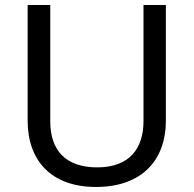

<svg xmlns="http://www.w3.org/2000/svg" viewBox="-20 -734 771 764"><path d="M640 -252V-714H551V-252C551 -144 496 -68 367 -68C242 -68 180 -135 180 -251V-714H90V-254C90 -95 184 10 362 10C551 10 640 -104 640 -252Z"/></svg>

Font: Noto Sans Mro
Style: Regular
Weight: 400
Designer: Monotype Design Team
Foundry: Monotype Imaging Inc.
Version: Version 2.001